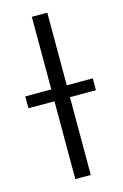

<svg xmlns="http://www.w3.org/2000/svg" viewBox="-153 -757 516 808"><g transform="rotate(-15 105.0 -353.5)"><path d="M138.7 -390.6H252V-338.9H138.7V0H71.3V-338.9H-42V-390.6H71.3V-707H138.7Z"/></g></svg>

Font: Pretendard JP Light
Style: Regular
Weight: 300
Designer: Base glyphs from Inter by Rasmus Andersson; Hangeul glyphs from Noto Sans CJK(Source Han Sans) by Jang Soo-young and Kan
Foundry: Kil Hyung-jin
Version: Version 1.309